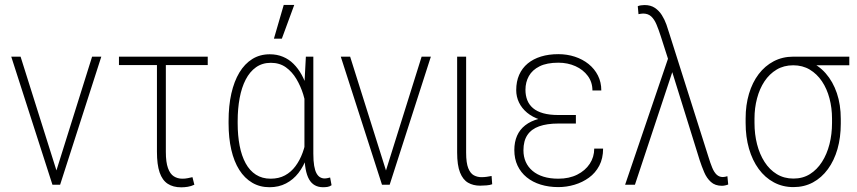

<svg xmlns="http://www.w3.org/2000/svg" viewBox="-20 -762 3534 792"><path d="M207 -40.5 359.9 -528.3H397.9L228 0H198.7ZM64.9 -528.3 218.8 -40 225.6 0H196.3L26.4 -528.3Z M836.9 -528.3V-493.7H470.7V-528.3ZM627.4 -528.3H664.1V-135.3Q664.1 -92.8 672.9 -68.6Q681.6 -44.4 697 -34.7Q712.4 -24.9 731.9 -24.9Q744.1 -24.9 753.7 -26.9Q763.2 -28.8 773.9 -31.2L781.7 0Q768.1 6.3 754.4 8.5Q740.7 10.7 727.5 10.7Q694.3 10.7 671.9 -3.9Q649.4 -18.6 638.4 -50.8Q627.4 -83 627.4 -135.7Z M922.9 -252.9V-263.2Q922.9 -325.7 934.3 -376.2Q945.8 -426.8 967.5 -462.9Q989.3 -499 1020.8 -518.6Q1052.2 -538.1 1092.8 -538.1Q1122.6 -538.1 1147.2 -527.8Q1171.9 -517.6 1190.9 -498.5Q1210 -479.5 1224.4 -453.4Q1238.8 -427.2 1248.5 -394.8Q1258.3 -362.3 1263.7 -325.7V-189.9Q1258.8 -148.9 1245.6 -112.5Q1232.4 -76.2 1211.2 -48.6Q1189.9 -21 1159.9 -5.4Q1129.9 10.3 1091.8 10.3Q1051.8 10.3 1020.3 -8.3Q988.8 -26.9 967 -61.3Q945.3 -95.7 934.1 -144.3Q922.9 -192.9 922.9 -252.9ZM960.4 -263.2V-252.9Q960.4 -203.1 968.5 -161.1Q976.6 -119.1 993.2 -88.6Q1009.8 -58.1 1035.6 -41.5Q1061.5 -24.9 1096.2 -24.9Q1130.4 -24.9 1155.5 -38.6Q1180.7 -52.2 1198.7 -76.4Q1216.8 -100.6 1228.3 -132.1Q1239.7 -163.6 1245.6 -199.7V-309.6Q1241.2 -339.4 1230.7 -373Q1220.2 -406.7 1202.6 -436.3Q1185.1 -465.8 1159.2 -484.4Q1133.3 -502.9 1097.2 -502.9Q1062 -502.9 1036.1 -484.6Q1010.3 -466.3 993.4 -433.6Q976.6 -400.9 968.5 -357.2Q960.4 -313.5 960.4 -263.2ZM1241.7 -528.3H1272.5V-128.4Q1272.5 -98.1 1275.9 -78.4Q1279.3 -58.6 1285.6 -47.1Q1292 -35.6 1300.5 -30.8Q1309.1 -25.9 1318.8 -25.9Q1325.2 -25.9 1331.1 -27.3Q1336.9 -28.8 1341.8 -29.8L1347.7 2Q1339.4 7.8 1330.6 9Q1321.8 10.3 1312.5 10.3Q1293.5 10.3 1279.1 2.4Q1264.6 -5.4 1255.1 -22Q1245.6 -38.6 1240.7 -64.9Q1235.8 -91.3 1235.8 -128.4V-416ZM1109.9 -602.5 1150.4 -741.7H1193.8L1142.6 -602.5Z M1566.4 -40.5 1719.2 -528.3H1757.3L1587.4 0H1558.1ZM1424.3 -528.3 1578.1 -40 1585 0H1555.7L1385.7 -528.3Z M1865.7 -528.3H1902.8V-132.3Q1902.8 -89.8 1911.6 -68.1Q1920.4 -46.4 1934.8 -38.8Q1949.2 -31.2 1965.8 -31.2Q1977.5 -31.2 1987.8 -32.7Q1998 -34.2 2007.8 -36.1L2010.3 -2Q2001.5 1.5 1986.8 2.7Q1972.2 3.9 1960.4 3.9Q1932.1 3.9 1910.9 -8.3Q1889.6 -20.5 1877.7 -50.3Q1865.7 -80.1 1865.7 -132.8Z M2279.8 -280.8H2355.5V-252.4H2282.7Q2236.3 -252.4 2204.1 -241Q2171.9 -229.5 2155.5 -205.1Q2139.2 -180.7 2139.2 -142.1Q2139.2 -115.7 2148.7 -94.2Q2158.2 -72.8 2176.8 -57.1Q2195.3 -41.5 2221.9 -33.2Q2248.5 -24.9 2283.2 -24.9Q2327.6 -24.9 2360.8 -41.5Q2394 -58.1 2412.6 -86.2Q2431.2 -114.3 2431.2 -148.9H2467.8Q2467.8 -108.4 2451.9 -78.4Q2436 -48.3 2409.4 -29.1Q2382.8 -9.8 2349.9 0Q2316.9 9.8 2283.2 9.8Q2243.7 9.8 2210.4 -0.5Q2177.2 -10.7 2152.8 -30.5Q2128.4 -50.3 2115 -78.6Q2101.6 -106.9 2101.6 -143.1Q2101.6 -176.3 2112.8 -201.9Q2124 -227.5 2146.5 -245.1Q2168.9 -262.7 2202.4 -271.7Q2235.8 -280.8 2279.8 -280.8ZM2355.5 -258.3H2279.8Q2239.3 -258.3 2207.8 -268.6Q2176.3 -278.8 2154.3 -297.1Q2132.3 -315.4 2120.8 -339.4Q2109.4 -363.3 2109.4 -390.1Q2109.4 -425.8 2121.6 -453.4Q2133.8 -481 2156.7 -500Q2179.7 -519 2211.7 -528.8Q2243.7 -538.6 2283.2 -538.6Q2319.3 -538.6 2351.3 -528.1Q2383.3 -517.6 2408 -497.8Q2432.6 -478 2446.5 -450.4Q2460.4 -422.9 2460.4 -388.7H2423.8Q2423.8 -422.9 2404.8 -448.7Q2385.7 -474.6 2353.8 -489Q2321.8 -503.4 2283.2 -503.4Q2235.8 -503.4 2205.8 -488.5Q2175.8 -473.6 2161.6 -448.2Q2147.5 -422.9 2147.5 -391.6Q2147.5 -368.2 2155 -348.9Q2162.6 -329.6 2178.7 -315.9Q2194.8 -302.2 2220.7 -294.9Q2246.6 -287.6 2282.7 -287.6H2355.5Z M2755.9 -472.7 2599.1 0H2558.6L2741.7 -538.1L2769.5 -524.9ZM2638.7 -741.2Q2664.1 -741.2 2681.4 -729.5Q2698.7 -717.8 2710.2 -699.5Q2721.7 -681.2 2729 -660.6Q2736.3 -640.1 2741.2 -623L2901.9 -116.2Q2910.2 -88.9 2918 -70.1Q2925.8 -51.3 2936.3 -41.5Q2946.8 -31.7 2961.9 -31.7Q2964.8 -31.7 2970.9 -32.7Q2977.1 -33.7 2980.5 -35.2L2983.9 -1Q2979.5 1 2971.9 2.7Q2964.4 4.4 2958 4.4Q2929.7 4.4 2912.4 -11.5Q2895 -27.3 2884.8 -51.5Q2874.5 -75.7 2866.2 -101.1L2749 -477.5L2705.6 -612.8Q2696.8 -640.1 2688 -661.1Q2679.2 -682.1 2666.3 -694.1Q2653.3 -706.1 2632.8 -706.1Q2630.9 -706.1 2624 -705.3Q2617.2 -704.6 2613.8 -703.6L2610.8 -736.3Q2615.2 -738.8 2624 -740Q2632.8 -741.2 2638.7 -741.2Z M3055.7 -254.9V-273.4Q3055.7 -328.6 3069.6 -375.2Q3083.5 -421.9 3109.4 -456.1Q3135.3 -490.2 3171.6 -509.3Q3208 -528.3 3252 -528.3Q3263.2 -528.3 3272.7 -525.6Q3282.2 -522.9 3292.2 -518.6Q3302.2 -514.2 3314 -509.8Q3356 -493.7 3386 -459.5Q3416 -425.3 3432.1 -377.7Q3448.2 -330.1 3448.2 -271.5V-251.5Q3448.2 -194.8 3434.6 -147.2Q3420.9 -99.6 3395 -64.2Q3369.1 -28.8 3333.3 -9.5Q3297.4 9.8 3252.9 9.8Q3208.5 9.8 3172.1 -9.8Q3135.7 -29.3 3109.6 -64.9Q3083.5 -100.6 3069.6 -148.9Q3055.7 -197.3 3055.7 -254.9ZM3092.3 -273.4V-254.9Q3092.3 -208.5 3102.8 -167.2Q3113.3 -126 3133.8 -94Q3154.3 -62 3184.3 -43.7Q3214.4 -25.4 3252.9 -25.4Q3291.5 -25.4 3320.8 -43.7Q3350.1 -62 3370.6 -94Q3391.1 -126 3401.6 -167.2Q3412.1 -208.5 3412.1 -254.9V-273.4Q3412.1 -316.4 3401.6 -356.2Q3391.1 -396 3370.6 -426.5Q3350.1 -457 3320.3 -474.9Q3290.5 -492.7 3252 -492.7Q3213.4 -492.7 3183.6 -474.9Q3153.8 -457 3133.5 -426.5Q3113.3 -396 3102.8 -356.2Q3092.3 -316.4 3092.3 -273.4ZM3483.4 -528.3V-492.7H3251.5V-528.3Z"/></svg>

Font: Roboto Condensed ExtraLight
Style: Regular
Weight: 250
Designer: Christian Robertson
Foundry: Google
Version: Version 3.008; 2023